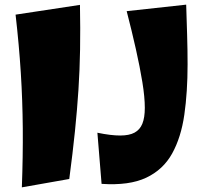

<svg xmlns="http://www.w3.org/2000/svg" viewBox="-20 -788 874 826"><path d="M74 18Q79 -116 78 -236Q77 -356 69.5 -475Q62 -594 47 -725L324 -767Q326 -664 324.5 -575.5Q323 -487 317.5 -402Q312 -317 302.5 -224Q293 -131 278 -18ZM787 -511Q787 -392 773 -294.5Q759 -197 720.5 -127.5Q682 -58 609 -23.5Q536 11 417 3L399 -217Q428 -211 452.5 -208Q477 -205 497 -205Q536 -205 559 -217.5Q582 -230 592.5 -256Q603 -282 603 -324Q603 -370 592.5 -434.5Q582 -499 564.5 -577Q547 -655 525 -740L781 -768Q783 -704 785 -638.5Q787 -573 787 -511Z"/></svg>

Font: Marhey Light
Style: Regular
Weight: 300
Designer: Nur Syamsi & Bustanul Arifin
Foundry: Namelatype
Version: Version 1.000